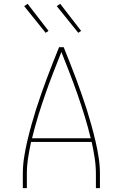

<svg xmlns="http://www.w3.org/2000/svg" viewBox="-20 -981 640 1001"><path d="M99 0V-74Q99 -117 105.5 -159.5Q112 -202 122 -244.5Q132 -287 143.5 -328.5Q155 -370 168 -411Q181 -452 195.5 -493Q210 -534 225 -574.5Q240 -615 256 -655Q272 -695 288 -735H312Q328 -695 344 -655Q360 -615 375 -574.5Q390 -534 404.5 -493Q419 -452 432 -411Q445 -370 456.5 -328.5Q468 -287 478 -244.5Q488 -202 494.5 -159.5Q501 -117 501 -74V0H480V-74Q480 -116 473.5 -158Q467 -200 458 -241H142Q133 -200 126.5 -158Q120 -116 120 -74V0ZM147 -260H453Q439 -318 421.5 -375Q404 -432 384.5 -488Q365 -544 343.5 -599.5Q322 -655 300 -710Q278 -655 256.5 -599.5Q235 -544 215.5 -488Q196 -432 178.5 -375Q161 -318 147 -260ZM388 -810 276 -949 294 -961 403 -820ZM218 -810 106 -949 124 -961 233 -820Z"/></svg>

Font: Zed Sans Thin Extended
Style: Regular
Weight: 100
Width: 7
Designer: Belleve Invis
Foundry: Belleve Invis
Version: Version 1.0.0; ttfautohint (v1.8.4)